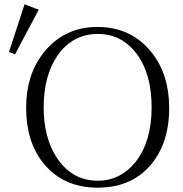

<svg xmlns="http://www.w3.org/2000/svg" viewBox="-20 -850 845 886"><path d="M429.7 -725.6Q587.4 -725.6 681.6 -605.5Q760.7 -504.4 760.7 -351.6Q760.7 -187.5 673.8 -86.9Q584 16.1 430.7 16.1Q269.5 16.1 177.7 -100.1Q100.6 -198.2 100.6 -352.5Q100.6 -502.9 178.7 -603.5Q273.4 -725.6 429.7 -725.6ZM431.6 -693.4Q314 -693.4 243.7 -591.3Q181.6 -499 181.6 -354.5Q181.6 -216.8 239.7 -126Q310.5 -16.1 430.7 -16.1Q536.6 -16.1 607.4 -105Q679.7 -199.7 679.7 -354Q679.7 -510.3 609.9 -602.5Q541 -693.4 431.6 -693.4ZM93.3 -830.1 158.7 -805.2 49.3 -599.1 21.5 -609.9Z"/></svg>

Font: I.MingCP
Style: Regular
Weight: 400
Designer: I.Font Project
Version: Version 8.000; Sep 06, 2022